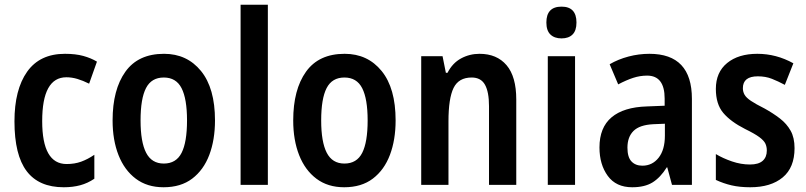

<svg xmlns="http://www.w3.org/2000/svg" viewBox="-20 -780 3402 810"><path d="M249 10Q144 10 92.5 -58Q41 -126 41 -268Q41 -402 94.5 -477.5Q148 -553 254 -553Q299 -553 331.5 -544Q364 -535 389 -520L356 -427Q330 -440 306.5 -447Q283 -454 260 -454Q158 -454 158 -269Q158 -88 261 -88Q295 -88 322.5 -98Q350 -108 378 -127V-26Q350 -7 318.5 1.5Q287 10 249 10Z M887 -272Q887 -190 863 -126.5Q839 -63 791 -26.5Q743 10 670 10Q601 10 553 -26Q505 -62 480 -125.5Q455 -189 455 -272Q455 -402 509 -477.5Q563 -553 672 -553Q769 -553 828 -480.5Q887 -408 887 -272ZM573 -272Q573 -181 596.5 -135.5Q620 -90 671 -90Q723 -90 746 -135Q769 -180 769 -272Q769 -363 746 -408Q723 -453 671 -453Q619 -453 596 -408.5Q573 -364 573 -272Z M1110 0H995V-760H1110Z M1649 -272Q1649 -190 1625 -126.5Q1601 -63 1553 -26.5Q1505 10 1432 10Q1363 10 1315 -26Q1267 -62 1242 -125.5Q1217 -189 1217 -272Q1217 -402 1271 -477.5Q1325 -553 1434 -553Q1531 -553 1590 -480.5Q1649 -408 1649 -272ZM1335 -272Q1335 -181 1358.5 -135.5Q1382 -90 1433 -90Q1485 -90 1508 -135Q1531 -180 1531 -272Q1531 -363 1508 -408Q1485 -453 1433 -453Q1381 -453 1358 -408.5Q1335 -364 1335 -272Z M2003 -553Q2076 -553 2117 -505Q2158 -457 2158 -360V0H2043V-332Q2043 -392 2026 -422.5Q2009 -453 1970 -453Q1915 -453 1893.5 -409Q1872 -365 1872 -268V0H1757V-543H1847L1861 -473H1868Q1889 -514 1925 -533.5Q1961 -553 2003 -553Z M2349 -752Q2412 -752 2412 -685Q2412 -651 2395.5 -634.5Q2379 -618 2349 -618Q2319 -618 2302 -634.5Q2285 -651 2285 -685Q2285 -752 2349 -752ZM2406 -543V0H2291V-543Z M2720 -553Q2899 -553 2899 -363V0H2815L2795 -74H2793Q2766 -31 2733 -10.5Q2700 10 2647 10Q2579 10 2544 -38Q2509 -86 2509 -158Q2509 -242 2560 -285Q2611 -328 2709 -331L2784 -334V-364Q2784 -461 2710 -461Q2680 -461 2651 -451.5Q2622 -442 2588 -424L2552 -509Q2588 -530 2631.5 -541.5Q2675 -553 2720 -553ZM2736 -256Q2678 -253 2652.5 -227.5Q2627 -202 2627 -157Q2627 -117 2644 -99Q2661 -81 2690 -81Q2732 -81 2758.5 -114.5Q2785 -148 2785 -208V-258Z M3332 -155Q3332 -73 3282 -31.5Q3232 10 3145 10Q3101 10 3066.5 2Q3032 -6 3000 -21V-130Q3030 -112 3068 -99Q3106 -86 3144 -86Q3180 -86 3197.5 -101.5Q3215 -117 3215 -145Q3215 -161 3209 -174Q3203 -187 3183.5 -201.5Q3164 -216 3123 -236Q3062 -267 3031 -304Q3000 -341 3000 -405Q3000 -475 3047.5 -514Q3095 -553 3175 -553Q3255 -553 3327 -513L3291 -422Q3263 -437 3236.5 -447.5Q3210 -458 3177 -458Q3114 -458 3114 -408Q3114 -393 3121 -380.5Q3128 -368 3148 -354.5Q3168 -341 3206 -322Q3242 -302 3270.5 -280Q3299 -258 3315.5 -228.5Q3332 -199 3332 -155Z"/></svg>

Font: Noto Sans Gurmukhi Condensed SemiBold
Style: Regular
Weight: 600
Width: 3
Designer: Jelle Bosma - Monotype Design Team
Foundry: Monotype Imaging Inc.
Version: Version 2.004; ttfautohint (v1.8.4.7-5d5b)